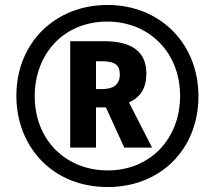

<svg xmlns="http://www.w3.org/2000/svg" viewBox="-20 -744 867 774"><path d="M414 10C628 10 780 -143 780 -356C780 -568 626 -724 413 -724C204 -724 46 -573 46 -358C46 -153 191 10 414 10ZM414 -57C246 -57 120 -179 120 -356C120 -528 238 -657 412 -657C581 -657 706 -533 706 -357C706 -186 587 -57 414 -57ZM263 -149H367V-311H407L481 -149H593L500 -331C546 -352 570 -388 570 -448C570 -534 514 -578 398 -578H263ZM393 -385H367V-497H393C442 -497 463 -482 463 -444C463 -403 437 -385 393 -385Z"/></svg>

Font: Noto Sans Thai Looped Condensed
Style: Bold
Weight: 700
Width: 3
Designer: Sasikarn Vongin, Ben Mitchell
Foundry: The Fontpad Ltd
Version: Version 1.001